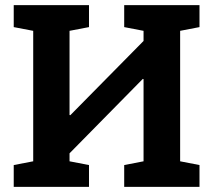

<svg xmlns="http://www.w3.org/2000/svg" viewBox="-20 -731 824 751"><path d="M33.7 0V-85.4L109.9 -100.1V-610.4L33.7 -625V-710.9H328.1V-625L252 -610.4V-281.2L254.9 -280.3L541.5 -570.8V-610.4L465.8 -625V-710.9H760.3V-625L684.6 -610.4V-100.1L760.3 -85.4V0H465.8V-85.4L541.5 -100.1V-421.4L538.6 -422.4L252 -131.3V-100.1L328.1 -85.4V0Z"/></svg>

Font: Roboto Slab
Style: Bold
Weight: 700
Designer: Google
Version: Version 2.000; ttfautohint (v1.8.1.43-b0c9)